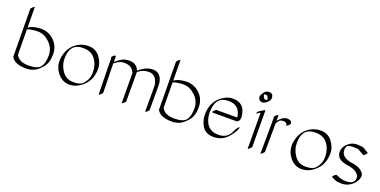

<svg xmlns="http://www.w3.org/2000/svg" viewBox="-18 -1176 3626 1830"><g transform="rotate(20 1795.5 -261.0)"><path d="M115.2 -324.7 117.7 -68.4Q149.4 -6.8 244.9 -6.8Q340.3 -6.8 368.2 -46.9Q396 -86.9 396 -162.6Q396 -238.3 338.4 -291.7Q280.8 -345.2 213.4 -342.5Q146 -339.8 115.2 -324.7ZM115.2 -343.3Q156.2 -374 234.9 -377.2Q313.5 -380.4 372.3 -325.9Q431.2 -271.5 431.2 -184.8Q431.2 -98.1 388.7 -49.8Q346.2 -1.5 310.5 13.4Q274.9 28.3 233.9 28.3Q115.2 28.3 82.5 -35.6Q82.5 -36.1 82.5 -36.6L78.1 -517.6Q78.1 -525.9 95.7 -541.5Q113.3 -557.1 113.3 -548.8Z M881.8 -205.1Q881.8 -96.2 815.7 -32.5Q749.5 31.2 673.6 31.5Q597.7 31.7 547.4 -36.6Q497.1 -105 513.4 -192.1Q529.8 -279.3 588.4 -328.1Q647 -377 722.7 -377Q798.3 -377 840.1 -320.1Q881.8 -263.2 881.8 -205.1ZM681.2 -341.8Q546.9 -341.8 546.9 -189Q546.9 -117.7 588.9 -60.5Q630.9 -3.4 699.7 -3.7Q768.6 -3.9 793.9 -28.8Q846.2 -79.6 846.2 -155Q846.2 -230.5 805.4 -286.1Q764.6 -341.8 681.2 -341.8Z M1098.1 -343.3Q1052.2 -344.7 999.5 -302.2L1005.4 -8.8Q1005.4 -0.5 987.8 14.9Q970.2 30.3 970.2 22.5L964.4 -279.3V-342.3Q952.6 -345.2 968.8 -362.5Q984.9 -379.9 992.2 -378.2Q999.5 -376.5 999.5 -375V-317.4Q1061 -366.7 1087.4 -373Q1201.7 -399.9 1235.8 -314.5Q1307.6 -377 1375.7 -377Q1443.8 -377 1468.8 -308.6Q1477.5 -283.7 1477.5 -252.9V-5.4Q1477.5 2.9 1461.4 16.6Q1445.3 30.3 1442.4 25.9V-221.7Q1442.4 -251.5 1434.1 -275.9Q1409.7 -341.8 1348.9 -341.8Q1288.1 -341.8 1246.1 -306.6Q1242.2 -303.2 1238.8 -300.3Q1239.3 -286.6 1239.3 -254.4L1239.7 -6.8Q1239.7 1.5 1222.2 17.1Q1204.6 32.7 1204.6 24.4L1202.6 -277.3Q1178.7 -343.3 1098.1 -343.3Z M1592.8 -324.7 1595.2 -68.4Q1627 -6.8 1722.4 -6.8Q1817.9 -6.8 1845.7 -46.9Q1873.5 -86.9 1873.5 -162.6Q1873.5 -238.3 1815.9 -291.7Q1758.3 -345.2 1690.9 -342.5Q1623.5 -339.8 1592.8 -324.7ZM1592.8 -343.3Q1633.8 -374 1712.4 -377.2Q1791 -380.4 1849.9 -325.9Q1908.7 -271.5 1908.7 -184.8Q1908.7 -98.1 1866.2 -49.8Q1823.7 -1.5 1788.1 13.4Q1752.4 28.3 1711.4 28.3Q1592.8 28.3 1560.1 -35.6Q1560.1 -36.1 1560.1 -36.6L1555.7 -517.6Q1555.7 -525.9 1573.2 -541.5Q1590.8 -557.1 1590.8 -548.8Z M2044.9 -78.1Q2082 -3.9 2174.3 -5.1Q2266.6 -6.3 2298.8 -88.9Q2307.6 -110.8 2324 -129.9Q2340.3 -148.9 2339.8 -141.1Q2338.9 -106 2282.7 -38.3Q2226.6 29.3 2137.5 30.5Q2048.3 31.7 2012.2 -39.8Q1976.1 -111.3 1991.2 -195.1Q2006.3 -278.8 2065.7 -328.1Q2125 -377.4 2187 -377Q2308.1 -377 2321.8 -251Q2325.7 -216.3 2314.7 -200.9Q2303.7 -185.5 2292 -185.5H2046.4Q2038.1 -185.5 2053.5 -203.4Q2068.8 -221.2 2077.1 -221.2H2286.6Q2272.5 -341.8 2155.8 -341.8Q2022.9 -342.8 2022.9 -179.7Q2023.4 -120.1 2044.9 -78.1Z M2526.4 -537.6Q2544.4 -497.6 2514.4 -468Q2484.4 -438.5 2458.5 -438.5Q2432.6 -438.5 2420.9 -464.4Q2418 -471.7 2418 -484.1Q2418 -496.6 2437.7 -525.4Q2457.5 -554.2 2488 -554.2Q2518.6 -554.2 2526.4 -537.6ZM2498 -474.1Q2499.5 -485.8 2492.2 -502.4Q2484.9 -519 2470.7 -519Q2456.5 -519 2453.6 -518.6Q2453.1 -515.1 2453.1 -509.5Q2453.1 -503.9 2460.7 -486.6Q2468.3 -469.2 2498 -474.1ZM2468.8 -354 2503.4 -374.5Q2515.1 -381.3 2515.6 -373L2517.1 -9.3Q2517.1 -1 2499.3 14.6Q2481.4 30.3 2481.4 22L2480 -340.8H2479.5L2450.7 -323.7Q2435.5 -314.5 2444.6 -329.6Q2453.6 -344.7 2468.8 -354Z M2648.9 -319.8Q2695.8 -375.5 2739 -375.5Q2782.2 -375.5 2787.1 -342.8Q2788.1 -335.4 2770.5 -319.3Q2752.9 -303.2 2752 -310.5Q2748 -340.3 2714.8 -340.3Q2681.6 -340.3 2669.2 -324.2Q2656.7 -308.1 2652.8 -300.3Q2647.9 -291 2648.4 -290Q2648.9 -289.1 2648.9 -288.6L2647 -7.8Q2647 0.5 2629.4 16.1Q2611.8 31.7 2611.8 23.4L2613.8 -257.3Q2613.8 -258.3 2614 -260.3Q2614.3 -262.2 2613.8 -263.2V-339.4Q2605 -342.8 2621.3 -360.4Q2637.7 -377.9 2643.3 -375.7Q2648.9 -373.5 2648.9 -372.1Z M3237.8 -205.1Q3237.8 -96.2 3171.6 -32.5Q3105.5 31.2 3029.5 31.5Q2953.6 31.7 2903.3 -36.6Q2853 -105 2869.4 -192.1Q2885.7 -279.3 2944.3 -328.1Q3002.9 -377 3078.6 -377Q3154.3 -377 3196 -320.1Q3237.8 -263.2 3237.8 -205.1ZM3037.1 -341.8Q2902.8 -341.8 2902.8 -189Q2902.8 -117.7 2944.8 -60.5Q2986.8 -3.4 3055.7 -3.7Q3124.5 -3.9 3149.9 -28.8Q3202.1 -79.6 3202.1 -155Q3202.1 -230.5 3161.4 -286.1Q3120.6 -341.8 3037.1 -341.8Z M3369.6 -29.3Q3418 -4.4 3466.8 -4.9Q3553.2 -5.4 3553.2 -68.4Q3553.2 -87.9 3548.3 -94.7Q3514.6 -145 3421.4 -154.3Q3315.4 -173.3 3315.4 -247.6Q3315.9 -311.5 3382.8 -353.5Q3414.1 -373 3461.4 -370.6Q3508.8 -368.2 3512.2 -364.7L3568.8 -331.1Q3574.2 -328.1 3557.6 -310.5Q3541 -293 3535.6 -296.4L3478.5 -330.1Q3478 -330.1 3475.6 -331.8Q3473.1 -333.5 3428 -335.4Q3382.8 -337.4 3361.8 -320.8Q3348.1 -302.2 3351.1 -270.5Q3358.9 -206.5 3453.1 -189.5Q3548.3 -179.7 3583 -128.4Q3599.6 -103 3581.5 -63.2Q3563.5 -23.4 3524.4 3.4Q3485.4 30.3 3438 30.5Q3390.6 30.8 3370.1 21.5Q3349.6 12.2 3330.1 2.4Q3325.2 -1 3341.6 -18.1Q3357.9 -35.2 3369.6 -29.3Z"/></g></svg>

Font: ML-NILA06
Style: Regular
Weight: 400
Designer: CLT@C-DIT
Version: Version ML-NILA06 1.0